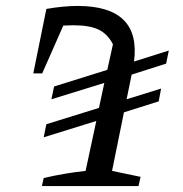

<svg xmlns="http://www.w3.org/2000/svg" viewBox="-20 -626 615 646"><path d="M127 -164 136 -208 313 -263 331 -347 153 -292 162 -335 341 -391 360 -477Q342 -512 311.5 -526.5Q281 -541 227 -541Q211 -541 193 -540L122 -379H92L136 -596Q165 -601 191.5 -603.5Q218 -606 241 -606Q455 -606 431 -419L548 -456L539 -412L423 -375L406 -292L522 -328L514 -285L397 -248L357 -51L453 -31L446 0H121L127 -27Q161 -35 196 -41Q231 -47 268 -51L304 -219Z"/></svg>

Font: Piazzolla
Style: Italic
Weight: 400
Italic angle: -11.3°
Designer: Juan Pablo del Peral
Foundry: Huerta Tipografica
Version: Version 1.330